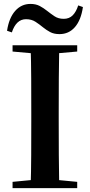

<svg xmlns="http://www.w3.org/2000/svg" viewBox="-20 -975 466 995"><path d="M16.5 -815.6Q26.6 -882.2 58.6 -918.4Q90.6 -954.7 138 -954.7Q165.8 -954.7 186.1 -943.9Q206.3 -933.1 223.8 -919Q242.5 -904.2 262.4 -890.8Q282.4 -877.4 310.3 -877.4Q339 -877.4 357 -895.8Q375 -914.1 385.3 -947L409.7 -938.5Q400 -871.2 368.4 -834.7Q336.8 -798.2 288.4 -798.2Q259.6 -798.2 239.7 -808.9Q219.9 -819.6 202.9 -833.4Q185.1 -848.2 164.4 -861.8Q143.6 -875.5 114.9 -875.5Q89.1 -875.5 70.7 -858.1Q52.4 -840.8 41.4 -807.1ZM45.1 0V-32.6L198.2 -47.3H226L380.1 -32.6V0ZM138.6 0Q141.4 -85.2 141.7 -171.8Q142.1 -258.5 142.1 -346.1V-393.6Q142.1 -481.3 141.7 -567.7Q141.4 -654.1 138.6 -740.5H287Q285.3 -655.6 284.8 -568.4Q284.3 -481.3 284.3 -393.6V-346.9Q284.3 -259.9 284.8 -173.3Q285.3 -86.6 287 0ZM45.1 -707.9V-740.5H380.1V-707.9L226 -694.2H198.2Z"/></svg>

Font: Noto Serif KR
Style: Regular
Weight: 200
Designer: Ryoko NISHIZUKA 西塚涼子 (kana & ideographs); Frank Grießhammer (Latin, Greek & Cyrillic); Wenlong ZHANG 张文龙 (bopomofo); San
Foundry: Adobe
Version: Version 2.001;hotconv 1.1.0;makeotfexe 2.6.0